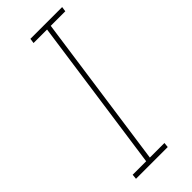

<svg xmlns="http://www.w3.org/2000/svg" viewBox="-230 -737 774 774"><g transform="rotate(-45 157.0 -350.0)"><path d="M37 -21 35 0H216L218 -21H135L228 -679H311L314 -700H133L130 -679H207L114 -21Z"/></g></svg>

Font: Josefin Slab Thin ExtraLight
Style: Italic
Weight: 250
Italic angle: -12°
Version: Version 2.000